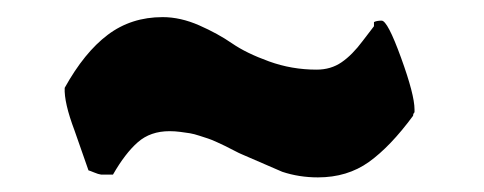

<svg xmlns="http://www.w3.org/2000/svg" viewBox="-20 -396 676 268"><path d="M207 -372.1Q231.9 -372.1 258.1 -360.6Q284.2 -349.1 304 -335.4Q323.7 -321.8 355.5 -310.3Q387.2 -298.8 421.9 -298.8Q441.9 -298.8 456.8 -309.1Q471.7 -319.3 486.3 -338.9L502 -359.4V-376V-365.2Q505.9 -367.2 512.7 -367.2Q521 -367.2 539.8 -315.4Q558.6 -263.7 558.6 -243.2V-239.3Q556.6 -237.3 556.6 -234.4Q524.9 -191.4 494.9 -169.9Q464.8 -148.4 423.8 -148.4Q397.5 -148.4 374 -156.2L317.4 -180.7Q314.9 -181.6 305.9 -186.3Q296.9 -190.9 293.9 -192.4Q291 -193.8 283 -197.5Q274.9 -201.2 270.5 -202.6Q266.1 -204.1 258.5 -206.5Q251 -209 245.1 -210Q239.3 -210.9 231.7 -211.9Q224.1 -212.9 216.8 -212.9Q189.9 -212.9 172.4 -197.5Q154.8 -182.1 137.7 -152.3H121.1Q117.2 -152.8 111.3 -155.3Q105.5 -157.7 103.5 -158.2L84 -213.9Q69.3 -252.9 70.3 -273.4Q97.7 -322.8 130.4 -347.4Q163.1 -372.1 207 -372.1Z"/></svg>

Font: Bowlby One SC
Style: Regular
Weight: 400
Width: 1
Version: Version 1.2